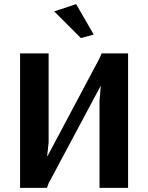

<svg xmlns="http://www.w3.org/2000/svg" viewBox="-20 -908 716 928"><path d="M77 0V-650H215V-219L208 -154H210L462 -628L471 -650H599V0H461V-420L467 -492H466L215 -22L207 0ZM371 -724 242 -853 348 -888 433 -741Z"/></svg>

Font: Arsenal SC
Style: Bold
Weight: 700
Designer: Andrij Shevchenko
Foundry: Stairsfor
Version: Version 2.001; ttfautohint (v1.8.4.7-5d5b)